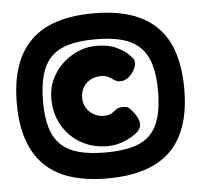

<svg xmlns="http://www.w3.org/2000/svg" viewBox="-48 -753 756 723"><g transform="rotate(-5 330.5 -392.0)"><path d="M330 -80Q252 -80 192.5 -98.5Q133 -117 93.5 -155.5Q54 -194 34 -252.5Q14 -311 14 -390Q14 -471 34 -530Q54 -589 94 -628Q134 -667 193.5 -685.5Q253 -704 331 -704Q411 -704 470 -685Q529 -666 568.5 -627.5Q608 -589 627.5 -530Q647 -471 647 -391Q647 -310 626.5 -251Q606 -192 566.5 -154.5Q527 -117 467.5 -98.5Q408 -80 330 -80ZM341 -201Q285 -201 240.5 -226.5Q196 -252 170.5 -296.5Q145 -341 145 -398Q145 -447 170.5 -488.5Q196 -530 239 -555.5Q282 -581 332 -581Q377 -581 407 -566.5Q437 -552 453 -535.5Q469 -519 470 -512Q473 -496 463 -478.5Q453 -461 439 -450Q430 -444 421 -441.5Q412 -439 404 -440.5Q396 -442 389 -446Q389 -446 374 -456Q359 -466 339 -466Q316 -466 298.5 -456.5Q281 -447 271 -430Q261 -413 261 -390Q261 -369 271 -352.5Q281 -336 298.5 -326Q316 -316 336 -316Q357 -316 367 -323Q377 -330 386 -336.5Q395 -343 410 -343Q424 -343 430 -339.5Q436 -336 449 -320Q470 -293 469.5 -272.5Q469 -252 446 -236Q430 -225 412.5 -217Q395 -209 377 -205Q359 -201 341 -201ZM331 -178Q391 -178 433 -189.5Q475 -201 500 -226.5Q525 -252 536.5 -293Q548 -334 548 -392Q548 -452 535.5 -493Q523 -534 496.5 -559Q470 -584 429 -595Q388 -606 330 -606Q271 -606 229.5 -594.5Q188 -583 162.5 -557.5Q137 -532 125 -490.5Q113 -449 113 -389Q113 -329 125.5 -288.5Q138 -248 165 -223.5Q192 -199 233 -188.5Q274 -178 331 -178Z"/></g></svg>

Font: Fredoka Light
Style: Regular
Weight: 300
Designer: Ben Nathan
Foundry: Milena B. Brandão, Ben Nathan
Version: Version 2.001